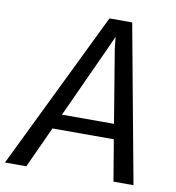

<svg xmlns="http://www.w3.org/2000/svg" viewBox="-117 -821 822 896"><g transform="rotate(10 294.0 -373.5)"><path d="M67.2 0H-34L329.6 -747H437.2L575.1 0H480.2L447.6 -195H156.7ZM347.1 -610.4 189.3 -266.1H435.8L378.7 -610.9L372.6 -667.2Z"/></g></svg>

Font: Merriweather Sans Variable Regular
Style: Italic
Weight: 300
Italic angle: -8°
Designer: Eben Sorkin
Foundry: Eben Sorkin
Version: Version 2.001